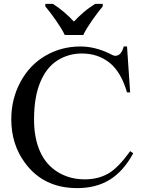

<svg xmlns="http://www.w3.org/2000/svg" viewBox="-20 -951 742 987"><path d="M633 -712 649 -476H633Q602 -582 542.5 -629Q483 -676 401 -676Q332 -676 275.5 -640.5Q219 -605 187 -528.5Q155 -452 155 -337Q155 -242 185.5 -173Q216 -104 277 -66.5Q338 -29 416 -29Q483 -29 535 -58Q587 -87 649 -174L665 -163Q614 -70 544 -27Q474 16 377 16Q204 16 109 -113Q38 -208 38 -338Q38 -442 85 -529.5Q132 -617 213.5 -664.5Q295 -712 393 -712Q468 -712 542 -676Q563 -664 573 -664Q586 -664 597 -674Q610 -688 616 -712ZM213 -931H252Q266 -922 280.5 -911.5Q295 -901 309 -889Q323 -877 336 -864.5Q349 -852 360 -840Q371 -852 384 -864.5Q397 -877 411 -889Q425 -901 440 -911.5Q455 -922 469 -931H508V-918Q496 -904 482 -885.5Q468 -867 454 -847Q440 -827 428 -807.5Q416 -788 408 -771H313Q305 -788 293 -807.5Q281 -827 267 -847Q253 -867 239 -885.5Q225 -904 213 -918Z"/></svg>

Font: MM Taunggyi
Style: Regular
Weight: 400
Designer: Khon Soe Zaw Thu
Version: Version 1.00 July 18, 2016, initial release